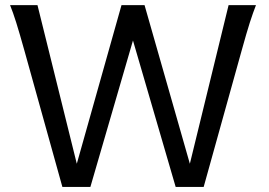

<svg xmlns="http://www.w3.org/2000/svg" viewBox="-20 -733 1056 753"><path d="M724.6 -90.8 876.5 -712.9H983.9Q978 -697.8 972.2 -681.4Q966.3 -665 959.7 -644.3Q953.1 -623.5 945.3 -596.9Q937.5 -570.3 927.7 -534.7L778.8 0H668.9L501.5 -574.2L334.5 0H224.6L75.7 -534.7Q65.9 -569.8 58.1 -596.4Q50.3 -623 43.7 -644.3Q37.1 -665.5 31.2 -681.9Q25.4 -698.2 19.5 -712.9H127L281.2 -90.8L456.5 -712.9H546.9Z"/></svg>

Font: Andika New Basic
Style: Regular
Weight: 400
Designer: Victor Gaultney, Annie Olsen, Julie Remington, Don Collingsworth, Eric Hays
Foundry: SIL International
Version: Version 5.500; ttfautohint (v1.8.3)